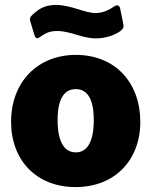

<svg xmlns="http://www.w3.org/2000/svg" viewBox="-20 -750 615 780"><path d="M468 -623C481 -633 484 -641 481 -652L468 -716C465 -730 454 -731 444 -724C427 -712 400 -697 369 -697C323 -697 269 -730 207 -730C161 -730 135 -712 112 -690C98 -677 101 -670 104 -660L120 -607C125 -592 132 -592 143 -600C168 -618 185 -624 212 -624C268 -624 312 -594 370 -594C410 -594 447 -608 468 -623ZM287 10C448 10 550 -101 550 -255C550 -412 450 -527 288 -527C134 -527 25 -418 25 -255C25 -100 127 10 287 10ZM288 -131C225 -131 214 -207 214 -262C214 -318 225 -388 288 -388C350 -388 361 -318 361 -262C361 -207 350 -131 288 -131Z"/></svg>

Font: United Sans Black
Style: Regular
Weight: 900
Designer: Pablo Impallari, Rodrigo Fuenzalida (Modified by Dan O. Williams)
Version: Version 1.000;PS 001.000;hotconv 1.0.88;makeotf.lib2.5.64775